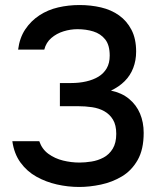

<svg xmlns="http://www.w3.org/2000/svg" viewBox="-20 -735 644 763"><path d="M295 8Q250 8 206 -2Q162 -12 124.5 -33Q87 -54 61.5 -89Q36 -124 29 -174H136Q147 -142 172.5 -123.5Q198 -105 230.5 -97Q263 -89 296 -89Q318 -89 343.5 -93Q369 -97 391.5 -109Q414 -121 428 -144Q442 -167 442 -203Q442 -238 429 -259.5Q416 -281 394.5 -293Q373 -305 346 -309Q319 -313 290 -313H218V-405H263Q295 -405 323 -411.5Q351 -418 371.5 -430.5Q392 -443 404 -463.5Q416 -484 416 -514Q416 -556 398 -578.5Q380 -601 351 -610Q322 -619 288 -619Q260 -619 232.5 -610.5Q205 -602 184 -584Q163 -566 156 -538H52Q58 -585 80.5 -618.5Q103 -652 136.5 -674Q170 -696 211 -705.5Q252 -715 296 -715Q341 -715 381.5 -705.5Q422 -696 453 -674Q484 -652 502.5 -616.5Q521 -581 521 -530Q521 -495 509.5 -465Q498 -435 475.5 -412.5Q453 -390 421 -375Q464 -366 493 -342Q522 -318 536.5 -283.5Q551 -249 551 -207Q551 -141 527 -99Q503 -57 464.5 -34Q426 -11 381 -1.5Q336 8 295 8Z"/></svg>

Font: Onest Medium
Style: Regular
Weight: 500
Designer: Dmitri Voloshin, Andrey Kudryavtsev
Foundry: Dmitri Voloshin, Andrey Kudryavtsev
Version: Version 1.000;gftools[0.9.33]